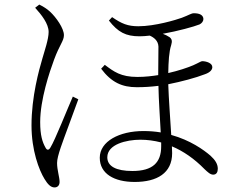

<svg xmlns="http://www.w3.org/2000/svg" viewBox="-20 -782 1040 841"><path d="M134 -748C162 -717 193 -678 193 -642C193 -610 175 -559 166 -527C151 -476 118 -359 118 -233C118 -123 151 -37 175 2C189 25 202 39 219 39C233 39 241 29 241 15C241 -6 230 -37 230 -68C230 -84 236 -106 246 -136C259 -175 304 -293 323 -347L299 -359C276 -307 221 -168 201 -136C193 -122 185 -124 179 -136C166 -159 156 -189 156 -247C156 -346 197 -467 217 -521C241 -586 260 -603 260 -628C260 -658 226 -706 199 -731C185 -744 168 -754 152 -762ZM686 -158V-141C686 -70 649 -33 560 -33C488 -33 450 -54 450 -93C450 -150 534 -170 595 -170C625 -170 655 -166 686 -158ZM439 -498 423 -481C468 -421 515 -400 579 -400C612 -400 642 -402 674 -406C675 -344 681 -262 684 -202C660 -206 635 -208 608 -208C503 -208 417 -163 417 -91C417 -21 480 15 570 15C668 15 734 -24 734 -111L733 -141C783 -120 831 -87 876 -41C890 -28 901 -17 914 -17C928 -17 934 -28 934 -43C934 -63 923 -81 902 -100C872 -126 813 -168 730 -191C726 -259 719 -349 717 -413C773 -424 837 -441 878 -457C901 -465 910 -477 910 -488C910 -506 883 -514 866 -514C860 -514 853 -508 826 -496C800 -485 761 -472 717 -462C718 -512 720 -554 730 -585C735 -602 733 -611 723 -619C714 -625 704 -630 693 -634C760 -646 829 -665 854 -675C864 -680 871 -689 871 -699C870 -717 853 -724 829 -724C818 -724 808 -716 776 -704C751 -695 659 -667 586 -667C540 -667 513 -678 471 -707L457 -692C497 -641 531 -623 591 -623C604 -623 619 -624 636 -626C654 -618 673 -604 674 -578L673 -453C648 -449 616 -445 582 -445C509 -445 479 -468 439 -498Z"/></svg>

Font: Noto Serif CJK TC Light
Style: Regular
Weight: 300
Designer: Ryoko NISHIZUKA 西塚涼子 (kana & ideographs); Frank Grießhammer (Latin, Greek & Cyrillic); Wenlong ZHANG 张文龙 (bopomofo); San
Foundry: Adobe
Version: Version 2.001;hotconv 1.1.0;makeotfexe 2.6.0